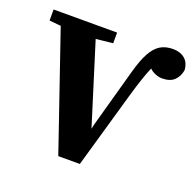

<svg xmlns="http://www.w3.org/2000/svg" viewBox="-120 -801 945 929"><g transform="rotate(20 352.5 -336.5)"><path d="M273 2 47 -657H229L390 -141H371L383 -198L467 -501Q485 -567 506 -605Q527 -643 554 -659Q581 -675 618 -675Q656 -675 679.5 -655Q703 -635 705 -597Q699 -563 677.5 -543Q656 -523 615 -523Q595 -523 572.5 -534Q550 -545 533 -572L534 -596H572Q560 -573 548 -544.5Q536 -516 524 -480Q512 -444 498 -396L384 2ZM9 -600V-657H336V-602L195 -587H148Z"/></g></svg>

Font: Source Serif 4 18pt
Style: Bold
Weight: 700
Designer: Frank Grießhammer
Foundry: Adobe Systems Incorporated
Version: Version 4.004;hotconv 1.0.116;makeotfexe 2.5.65601